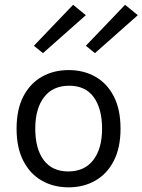

<svg xmlns="http://www.w3.org/2000/svg" viewBox="-20 -790 610 822"><path d="M274 12Q209 12 158.8 -16.8Q108.5 -45.5 79.8 -101.5Q51 -157.5 51 -239Q51 -322 80.2 -377.8Q109.5 -433.5 159.8 -461.8Q210 -490 274 -490Q338 -490 388 -461.8Q438 -433.5 467 -377.8Q496 -322 496 -239Q496 -157.5 467.2 -101.5Q438.5 -45.5 388.2 -16.8Q338 12 274 12ZM272 -56Q342 -56 379.5 -105Q417 -154 417 -239Q417 -324.5 381.5 -373.8Q346 -423 276 -423Q206.5 -423 168.8 -374.2Q131 -325.5 131 -239Q131 -153 167.2 -104.5Q203.5 -56 272 -56ZM164 -562.5 125 -594 293 -769.5 347.5 -725ZM386.5 -562.5 347.5 -594 515.5 -769.5 570 -725Z"/></svg>

Font: Betina Sans
Style: Regular
Weight: 400
Designer: Jonathan Pinhorn (font) & Cristiano Sobral (main changes)
Version: Version 2.001;April 28, 2021;FontCreator 13.0.0.2655 32-bit;